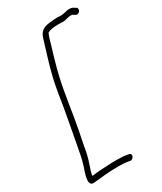

<svg xmlns="http://www.w3.org/2000/svg" viewBox="-224 -858 907 1072"><g transform="rotate(-30 229.5 -322.0)"><path d="M141 -478C135 -452 131 -426 126 -399C111 -298 91 -199 72 -95C64 -50 57 -13 44 28C35 54 0 141 52 133C98 128 155 122 209 122C232 122 257 123 273 126L283 128C288 129 293 129 298 126C313 117 315 96 300 93L289 91C270 87 244 86 217 86C202 86 188 86 173 87C134 90 94 90 61 96C61 94 62 92 61 90L64 77C65 72 66 66 69 59C80 27 93 -10 99 -47C105 -84 113 -117 121 -160C142 -265 153 -372 178 -479C193 -544 212 -605 229 -662C234 -680 241 -706 249 -720C265 -729 286 -732 310 -732C323 -734 348 -730 359 -732C374 -735 394 -743 409 -740C412 -740 415 -739 419 -736L429 -730C432 -727 436 -727 441 -728C451 -730 459 -737 459 -750C459 -755 458 -759 454 -761L444 -767C436 -773 428 -776 419 -776C400 -779 379 -768 361 -768C358 -767 353 -767 346 -768C336 -769 326 -769 316 -768C264 -764 224 -763 207 -708C185 -634 160 -562 141 -478Z"/></g></svg>

Font: Stray Cat
Style: Obl
Weight: 400
Version: Version 1.0